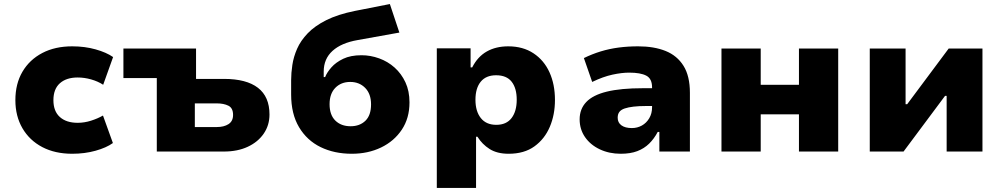

<svg xmlns="http://www.w3.org/2000/svg" viewBox="-20 -749 4954 949"><path d="M337 11Q252 11 189 -22Q126 -55 91 -115Q56 -175 56 -254Q56 -335 91 -394.5Q126 -454 189 -487Q252 -520 337 -520Q399 -520 452.5 -505Q506 -490 539 -467L490 -330Q464 -347 430.5 -356.5Q397 -366 364 -366Q308 -366 276 -337.5Q244 -309 244 -254Q244 -199 276 -170.5Q308 -142 364 -142Q397 -142 430 -152.5Q463 -163 489 -178L538 -42Q506 -19 452.5 -4Q399 11 337 11Z M755 0V-363H590V-509H949V-359H1087Q1198 -359 1255 -315Q1312 -271 1312 -183Q1312 -130 1283.5 -88.5Q1255 -47 1204.5 -23.5Q1154 0 1087 0ZM943 -121H1051Q1087 -121 1109.5 -135.5Q1132 -150 1132 -181Q1132 -215 1109 -226.5Q1086 -238 1051 -238H943Z M1719 11Q1632 11 1564.5 -22Q1497 -55 1458 -120.5Q1419 -186 1419 -282V-353Q1419 -388 1425 -428Q1431 -468 1448.5 -508Q1466 -548 1501 -584.5Q1536 -621 1593 -649.5Q1650 -678 1734 -695L1907 -729L1954 -588L1748 -551Q1667 -537 1623.5 -497.5Q1580 -458 1580 -395V-368H1587Q1596 -391 1618 -416Q1640 -441 1676.5 -458.5Q1713 -476 1767 -476Q1811 -476 1854 -460.5Q1897 -445 1930.5 -415Q1964 -385 1984 -342Q2004 -299 2004 -243Q2004 -165 1966 -108Q1928 -51 1863.5 -20Q1799 11 1719 11ZM1713 -125Q1758 -125 1786 -152Q1814 -179 1814 -233Q1814 -285 1785 -314.5Q1756 -344 1711 -344Q1666 -344 1637.5 -315Q1609 -286 1609 -234Q1609 -181 1637.5 -153Q1666 -125 1713 -125Z M2139 180V-510H2306V-416H2314Q2341 -469 2386 -494.5Q2431 -520 2492 -520Q2565 -520 2617 -485.5Q2669 -451 2696 -391.5Q2723 -332 2723 -255Q2723 -182 2697.5 -122Q2672 -62 2621.5 -25.5Q2571 11 2494 11Q2437 11 2400 -12.5Q2363 -36 2340 -73H2333V180ZM2433 -132Q2483 -132 2508.5 -165.5Q2534 -199 2534 -256Q2534 -313 2509 -345Q2484 -377 2432 -377Q2382 -377 2356 -345Q2330 -313 2330 -256Q2330 -199 2356.5 -165.5Q2383 -132 2433 -132Z M3048 11Q2991 11 2944.5 -11Q2898 -33 2871.5 -71.5Q2845 -110 2845 -159Q2845 -210 2877.5 -244.5Q2910 -279 2979 -296Q3048 -313 3158 -313H3226V-225H3172Q3138 -225 3112 -222Q3086 -219 3068 -213Q3050 -207 3041.5 -196Q3033 -185 3033 -167Q3033 -143 3051.5 -129.5Q3070 -116 3103 -116Q3130 -116 3152.5 -128.5Q3175 -141 3189 -164.5Q3203 -188 3203 -219V-317Q3203 -360 3174.5 -375Q3146 -390 3090 -390Q3053 -390 3007 -380Q2961 -370 2907 -344L2866 -462Q2907 -482 2949.5 -495Q2992 -508 3038 -514Q3084 -520 3134 -520Q3213 -520 3270 -497Q3327 -474 3358.5 -423.5Q3390 -373 3390 -290V0H3239V-97H3231Q3213 -63 3188.5 -39Q3164 -15 3130 -2Q3096 11 3048 11Z M3546 0V-509H3740V-330H3929V-509H4123V0H3929V-184H3740V0Z M4279 0V-509H4456V-234H4464L4669 -509H4836V0H4659V-275H4651L4446 0Z"/></svg>

Font: Nunito Sans 6pt Black
Style: Regular
Weight: 900
Version: Version 3.101;gftools[0.9.27]